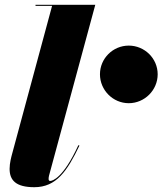

<svg xmlns="http://www.w3.org/2000/svg" viewBox="-20 -770 677 800"><path d="M311 -163.5 306.5 -165C243 -27 198 -16 189 -16C185 -16 182.5 -19 182.5 -24C182.5 -28.5 183 -33.5 184.5 -39L377 -750H128V-745.5H197L30.5 -129C27.5 -117.5 20 -91.5 20 -66.5C20 -19 46 10 123 10C214.5 10 260 -57 311 -163.5ZM396.5 -460.5C396.5 -394.5 450.5 -340 516.5 -340C582.5 -340 637 -394.5 637 -460.5C637 -526.5 582.5 -580 516.5 -580C450.5 -580 396.5 -526.5 396.5 -460.5Z"/></svg>

Font: Bodoni* 36pt Fatface
Style: Italic
Weight: 900
Italic angle: -13°
Version: Version 2.3